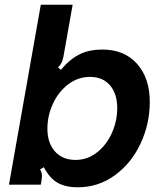

<svg xmlns="http://www.w3.org/2000/svg" viewBox="-20 -783 692 814"><path d="M166 -74 150 -65Q158 -52 158 -36Q158 -32 156 -18L153 0H18L153 -763H288L249 -543Q246 -527 241 -517Q236 -507 226 -497L238 -487Q278 -534 319 -553.5Q360 -573 414 -573Q507 -573 561 -512.5Q615 -452 615 -351Q615 -258 576 -174.5Q537 -91 467 -40Q397 11 310 11Q257 11 223.5 -8.5Q190 -28 166 -74ZM477 -325Q477 -385 446.5 -421Q416 -457 362 -457Q310 -457 268.5 -425Q227 -393 204 -342.5Q181 -292 181 -237Q181 -177 213 -141Q245 -105 300 -105Q351 -105 391.5 -137Q432 -169 454.5 -219.5Q477 -270 477 -325Z"/></svg>

Font: Open Sauce Sans
Style: Bold Italic
Weight: 700
Italic angle: -10°
Designer: Alfredo Marco Pradil
Foundry: Creative Sauce Fz LLC
Version: Version 1.477